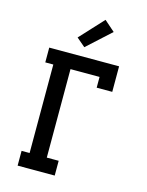

<svg xmlns="http://www.w3.org/2000/svg" viewBox="-142 -1069 883 1155"><g transform="rotate(15 300.0 -492.0)"><path d="M84 0V-92H134V-643H84V-735H519V-576H422V-643H241V-92H315V0ZM287 -792 233 -838 368 -984 434 -926Z"/></g></svg>

Font: Iosevka Etoile Semibold
Style: Regular
Weight: 600
Designer: Belleve Invis
Foundry: Belleve Invis
Version: Version 22.1.2; ttfautohint (v1.8.4)